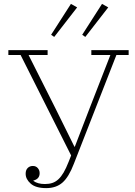

<svg xmlns="http://www.w3.org/2000/svg" viewBox="-20 -956 695 988"><path d="M218 12Q164 12 138 -11Q112 -34 112 -62Q112 -81 122.5 -91.5Q133 -102 149 -102Q165 -102 174.5 -91Q184 -80 184 -65Q184 -35 152 -27V-25Q174 -9 211 -9Q232 -9 249 -14.5Q266 -20 280.5 -33.5Q295 -47 307.5 -68.5Q320 -90 333 -123L346 -156L86 -673H23V-698H225V-673H127L264 -401L363 -201H365L442 -401L548 -673H450V-698H642V-673H579L360 -113Q334 -45 301.5 -16.5Q269 12 218 12ZM243 -777 345 -936 377 -918 259 -766ZM403 -777 505 -936 537 -918 419 -766Z"/></svg>

Font: IBM Plex Serif ExtLt
Style: Regular
Weight: 200
Designer: Mike Abbink, Paul van der Laan, Pieter van Rosmalen
Foundry: Bold Monday
Version: Version 3.001